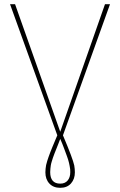

<svg xmlns="http://www.w3.org/2000/svg" viewBox="-20 -701 574 918"><path d="M506 -681 281 -54Q328 57 335 90Q338 107 338 123Q338 155 319.5 176Q301 197 268 197Q235 197 216 176.5Q197 156 197 123Q197 115 198 105.5Q199 96 200.5 88Q202 80 206 68Q210 56 212.5 48.5Q215 41 221 25.5Q227 10 230.5 2Q234 -6 242 -25.5Q250 -45 254 -54L28 -681H52L268 -71L482 -681ZM316 122Q316 115 315.5 108Q315 101 313 92.5Q311 84 310 78Q309 72 305.5 61.5Q302 51 300 45.5Q298 40 293 26.5Q288 13 286 7.5Q284 2 277.5 -14.5Q271 -31 268 -37Q265 -29 258 -11Q251 7 248.5 13Q246 19 240.5 33Q235 47 233 53.5Q231 60 227.5 71Q224 82 223 89Q222 96 221 105Q220 114 220 122Q220 177 268 177Q291 177 303.5 162Q316 147 316 122Z"/></svg>

Font: FiraGO Thin
Style: Regular
Weight: 100
Designer: bBox Type
Foundry: bBox Type GmbH
Version: Version 1.001;PS 001.001;hotconv 1.0.88;makeotf.lib2.5.64775